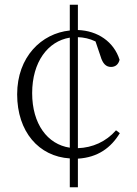

<svg xmlns="http://www.w3.org/2000/svg" viewBox="-20 -734 574 806"><path d="M307 52V-68C391 -73 446 -114 483 -175L467 -187C425 -139 368 -114 307 -112V-578C332 -577 356 -572 381 -560L402 -498C411 -467 425 -453 446 -453C464 -453 477 -463 482 -483C458 -559 390 -605 307 -608V-714H273V-606C154 -594 52 -495 52 -338C52 -181 143 -77 273 -69V52ZM273 -114C179 -128 115 -214 115 -343C115 -474 181 -561 273 -576Z"/></svg>

Font: Noto Serif TC ExtraLight
Style: Regular
Weight: 200
Designer: Ryoko NISHIZUKA 西塚涼子 (kana & ideographs); Frank Grießhammer (Latin, Greek & Cyrillic); Wenlong ZHANG 张文龙 (bopomofo); San
Foundry: Adobe
Version: Version 2.001;hotconv 1.1.0;makeotfexe 2.6.0